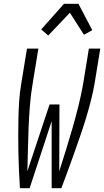

<svg xmlns="http://www.w3.org/2000/svg" viewBox="-20 -991 548 1011"><path d="M136 0H85Q82 -45 80 -91Q78 -137 77 -182.5Q76 -228 76 -274Q76 -320 77 -366Q78 -412 81 -458.5Q84 -505 92 -551L122 -735H182L152 -551Q142 -493 137.5 -435Q133 -377 130.5 -319Q128 -261 127 -203.5Q126 -146 124 -89L241 -441H293L292 -89Q310 -146 328 -203.5Q346 -261 362.5 -319Q379 -377 393.5 -435Q408 -493 418 -551L448 -735H508L478 -551Q470 -505 458 -458.5Q446 -412 432 -366Q418 -320 402 -274Q386 -228 370 -182.5Q354 -137 337 -91Q320 -45 303 0H252V-353ZM234 -804 197 -836 317 -971H393L466 -832L422 -808L348 -924Z"/></svg>

Font: Iosevka Term Curly Light
Style: Italic
Weight: 300
Italic angle: -9°
Designer: Belleve Invis
Foundry: Belleve Invis
Version: Version 32.3.0